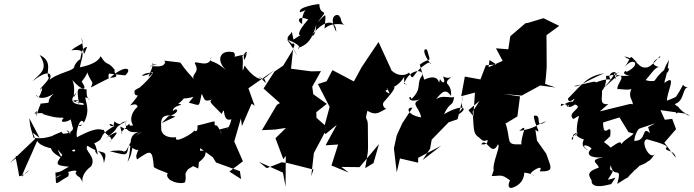

<svg xmlns="http://www.w3.org/2000/svg" viewBox="-20 -832 3435 950"><path d="M142 -175 154 -145 29 -26 70 -57C47 -68 61 -49 75 40C113 36 152 -23 89 42C92 21 122 -35 164 -135C180 -105 246 -90 310 -92C247 -15 250 -15 321 -7C286 11 286 18 254 22C261 91 241 85 318 40C335 -18 249 65 260 43C360 -5 367 15 353 24C371 56 367 23 392 76C380 59 391 19 431 -9C460 -58 392 -86 413 -111C491 -57 516 -105 494 -24C492 -91 422 -109 464 -66C451 -139 435 -139 421 -113C524 -150 440 -148 546 -209C493 -242 545 -175 545 -231C587 -203 570 -229 603 -231C522 -188 593 -212 501 -147C575 -196 570 -181 520 -127C554 -151 501 -159 493 -190C481 -183 478 -216 361 -153C352 -178 377 -262 395 -225C431 -291 399 -332 403 -351C448 -335 403 -324 409 -389C371 -394 353 -413 372 -316C378 -325 302 -336 370 -336C320 -318 408 -331 393 -313C376 -314 302 -316 359 -375C328 -316 361 -384 338 -436C390 -377 417 -382 383 -430C346 -383 415 -459 411 -475C437 -409 444 -437 430 -399C553 -466 507 -427 519 -468L599 -459C637 -491 604 -518 524 -447C584 -450 538 -466 548 -486C509 -536 513 -498 478 -554C468 -529 432 -510 375 -499C386 -557 414 -593 333 -583C380 -623 398 -604 383 -646C398 -557 389 -544 411 -600C383 -596 382 -565 372 -507C401 -572 346 -518 347 -499C337 -475 230 -470 195 -402C254 -451 240 -509 141 -430C171 -465 226 -485 176 -560C247 -527 203 -471 221 -448C225 -435 169 -389 180 -388C198 -414 184 -368 171 -350C142 -387 164 -314 246 -369C191 -315 257 -328 180 -319C176 -283 190 -357 159 -255C160 -291 174 -290 149 -270C228 -278 176 -263 188 -269C279 -238 292 -256 294 -247C259 -211 354 -238 326 -252C351 -179 320 -204 388 -216C360 -190 381 -242 339 -199C346 -199 338 -178 310 -172C310 -172 227 -166 242 -134C208 -83 268 -64 286 -48C250 -121 265 -88 317 -34C321 -71 299 -70 304 -44C356 -135 365 -65 334 -87C371 -168 326 -159 308 -189C361 -158 354 -138 357 -185C345 -182 297 -150 285 -180C241 -160 214 -160 237 -119C253 -194 242 -137 146 -150C134 -199 131 -186 125 -247L176 -150Z M812 -256C877 -274 858 -306 835 -282C835 -316 908 -311 862 -318C936 -380 855 -350 862 -349C927 -332 961 -380 914 -324C973 -310 962 -297 978 -368C994 -341 986 -324 1033 -341C1007 -331 1026 -321 1077 -268C1098 -323 1075 -223 1125 -242C1112 -179 1081 -185 1119 -205C1040 -183 1071 -200 1076 -169C1044 -249 1042 -184 1042 -229C1046 -237 998 -219 957 -211C962 -159 926 -197 942 -187C937 -172 837 -116 852 -153C772 -145 777 -203 778 -190C779 -216 760 -280 848 -255L780 -223ZM1258 -454C1296 -426 1303 -406 1289 -440C1292 -444 1252 -420 1190 -508C1172 -442 1187 -529 1179 -556C1232 -577 1176 -591 1188 -535C1207 -563 1189 -564 1215 -567C1101 -546 1158 -545 1137 -573C1068 -590 1045 -533 1101 -483C1022 -552 1014 -511 1026 -554C1021 -486 940 -539 944 -518C972 -471 925 -468 939 -441C851 -535 890 -520 852 -525C802 -530 781 -536 798 -526C790 -492 745 -508 718 -504C806 -524 709 -504 738 -519C731 -475 693 -427 735 -469C705 -482 650 -443 711 -463C779 -507 693 -411 654 -386C729 -401 698 -422 646 -384C639 -332 696 -397 624 -310C687 -334 634 -269 696 -314C673 -328 604 -263 639 -211C606 -215 569 -171 585 -171C560 -244 590 -173 623 -200C624 -252 596 -165 605 -242C589 -170 642 -176 668 -180C605 -161 639 -117 611 -31C649 -85 621 -158 682 -179C612 -142 616 -82 595 -83C566 -59 642 -98 523 -84C619 -59 604 -61 618 -115C674 -61 670 -121 655 -64C695 -67 640 -89 658 -43C725 -89 734 -97 741 -5C770 14 824 25 807 30C802 66 876 83 896 69C905 28 887 36 911 5C1009 -51 994 -68 999 -86C937 -91 940 -68 890 -32L961 2L971 -99L1033 -54L1049 -28L1167 15L1173 54L1115 17L1182 -34L1139 -132L1172 -246L1177 -208L1225 -319L1240 -309L1209 -395L1338 -485L1283 -440Z M1424 -675C1416 -652 1380 -650 1426 -614C1420 -616 1450 -625 1430 -591C1453 -549 1465 -543 1400 -637C1489 -603 1455 -585 1454 -595C1521 -613 1533 -675 1545 -709C1541 -640 1516 -655 1523 -655C1566 -721 1641 -752 1644 -674C1595 -767 1664 -768 1661 -746C1670 -752 1660 -711 1693 -708C1693 -708 1621 -727 1586 -690C1593 -782 1597 -763 1550 -721C1618 -801 1562 -743 1560 -812C1560 -813 1451 -799 1464 -771C1529 -790 1471 -801 1475 -713C1447 -728 1455 -756 1505 -736C1438 -661 1456 -641 1490 -674L1432 -636ZM1300 0 1374 -29 1404 -25 1531 7 1520 40 1533 -75C1555 -117 1578 -158 1600 -201L1546 -249L1545 -277L1597 -318L1530 -366L1525 -403L1568 -480L1520 -479L1420 -492L1430 -587L1381 -507L1338 -478L1284 -394L1365 -322L1350 -313L1276 -188L1341 -191L1395 -199L1343 -148L1382 -44L1394 -61L1393 92L1380 22L1261 -31Z M1787 0 1800 -79 1801 -105 1800 -217C1798 -256 1783 -230 1798 -284C1846 -255 1860 -282 1895 -295C1889 -289 1867 -309 1878 -326C1936 -391 1956 -421 1892 -391C1947 -443 1916 -392 1909 -489C1909 -448 1874 -441 1908 -368C1850 -398 1934 -372 1980 -452C1975 -397 2010 -413 1979 -417C2006 -496 2083 -490 2068 -457C2037 -418 2072 -396 2016 -342C2006 -379 1979 -301 2085 -352C1995 -318 2052 -314 2064 -251C1993 -263 1988 -303 2021 -299L1971 -223L1943 -162L1929 -98L1943 21L1959 -48L2049 -27V-51L2163 -111L2071 -40L2108 -96L2116 -141L2200 -227L2244 -242L2273 -360C2246 -286 2299 -321 2231 -257C2309 -294 2276 -325 2177 -267C2207 -333 2220 -299 2227 -353C2211 -340 2146 -380 2111 -309C2165 -376 2181 -401 2212 -357C2215 -423 2178 -409 2196 -436C2242 -479 2211 -430 2172 -454C2189 -413 2168 -420 2157 -441C2145 -389 2169 -479 2079 -438C2061 -501 2053 -520 2059 -513C2111 -555 2114 -510 2093 -586C2070 -597 2076 -559 2110 -518C2115 -509 2116 -531 2092 -518C2011 -467 2031 -420 2004 -473C1996 -463 1934 -435 1887 -525C1863 -497 1832 -468 1881 -511C1849 -535 1831 -498 1857 -508C1850 -490 1859 -535 1917 -485L1853 -624C1825 -582 1797 -542 1769 -499L1731 -429L1625 -485L1596 -430L1553 -416L1611 -303L1581 -192L1590 -168L1646 -214L1591 -113L1653 -117L1620 -13L1706 22L1669 -6L1759 -5L1855 -119L1828 -25Z M2436 -513 2384 -509 2357 -439 2280 -453 2262 -356 2330 -374 2322 -257 2298 -287 2353 -333 2319 -280C2324 -192 2323 -174 2342 -158C2377 -133 2359 -124 2427 -154C2352 -193 2430 -109 2361 -118C2387 -158 2411 -50 2444 -118C2459 -108 2414 -27 2423 14C2456 -17 2433 -29 2413 39C2461 39 2459 27 2504 61C2497 69 2485 112 2525 93C2568 75 2574 37 2574 22C2616 26 2640 49 2606 29C2600 20 2675 -27 2650 16C2723 17 2708 1 2683 -71L2637 -136L2629 -190C2667 -159 2619 -223 2622 -259C2669 -270 2617 -186 2684 -233C2624 -211 2636 -199 2549 -184C2601 -232 2555 -157 2560 -118C2476 -114 2512 -132 2480 -227L2484 -222L2540 -256L2553 -355L2472 -367L2561 -359L2653 -409L2729 -399L2677 -417L2681 -450L2685 -499L2684 -658L2747 -704L2669 -742L2593 -719L2580 -717L2505 -653L2495 -588L2434 -593L2467 -531L2390 -496L2386 -404L2402 -535Z M2990 -317C2934 -311 2971 -360 2954 -408C2926 -361 2983 -371 2979 -457C3009 -453 3091 -494 3007 -460C3099 -467 3030 -424 3035 -390C3042 -398 3125 -368 3117 -420C3072 -338 3121 -350 3110 -295C3101 -281 3163 -259 3152 -299L3155 -309L3099 -318L2948 -281ZM3196 -173C3152 -213 3184 -133 3118 -135C3124 -197 3173 -218 3121 -191C3128 -164 3080 -153 3053 -118C3057 -148 3000 -98 3001 -102C2963 -142 2956 -114 2999 -158C3010 -245 2965 -130 2964 -226L3045 -251L3090 -178L3115 -171L3144 -196L3270 -238L3248 -287L3370 -270L3382 -262C3418 -261 3372 -253 3332 -308C3305 -235 3364 -286 3318 -317C3369 -332 3355 -400 3384 -399C3338 -407 3384 -442 3324 -352C3364 -378 3337 -354 3280 -334C3279 -376 3333 -471 3268 -422C3267 -437 3278 -441 3290 -539C3292 -533 3238 -458 3284 -474C3304 -512 3265 -499 3218 -432C3156 -421 3144 -486 3118 -378C3203 -453 3217 -510 3250 -499C3231 -500 3180 -517 3247 -549C3248 -569 3220 -512 3184 -499C3135 -489 3141 -539 3068 -553C3110 -525 3096 -546 3133 -522C3091 -560 3113 -564 3072 -501C3111 -553 3161 -515 3078 -475C3088 -493 3038 -465 3098 -458C3021 -450 3059 -481 2962 -392C3050 -482 3021 -510 3024 -439C3057 -508 2957 -464 3012 -431C2992 -460 2869 -401 2934 -417C2925 -437 2924 -427 2819 -406C2848 -401 2849 -417 2970 -470C2886 -454 2868 -424 2790 -344C2795 -306 2841 -371 2814 -329C2779 -333 2749 -288 2756 -319C2765 -313 2804 -320 2792 -301C2782 -354 2767 -273 2825 -315C2873 -300 2779 -274 2817 -243C2868 -273 2832 -262 2834 -177C2855 -169 2785 -141 2858 -186C2776 -148 2824 -118 2815 -164C2853 -189 2800 -164 2869 -142C2851 -108 2876 -97 2894 -85C2837 -126 2897 -114 2907 -96C2874 -69 2902 -47 2965 -54C2885 -39 2944 -23 2942 -2C2856 25 2917 54 2907 70C2920 104 2983 83 3004 79C3039 28 3025 53 2987 57C3042 -22 2985 38 3002 -14C3017 58 3061 -21 3034 78C3143 7 3043 84 3120 11C3078 34 3125 13 3143 -11C3223 -42 3173 -48 3177 -62C3157 -37 3184 -4 3223 -77C3201 -25 3143 -135 3181 -143C3265 -120 3291 -109 3274 -98C3277 -80 3316 -92 3324 -51L3267 -126L3325 -193L3306 -244L3250 -237L3187 -203Z"/></svg>

Font: Hussar Lance
Style: ExBdObl
Weight: 700
Foundry: Cannot Into Space Fonts, PlusOne Fonts
Version: Version 2.270